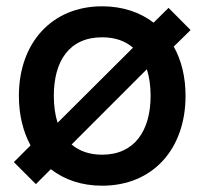

<svg xmlns="http://www.w3.org/2000/svg" viewBox="-20 -575 650 610"><path d="M94 10 141.5 -37.5C184.5 -4 239.5 15 304.5 15C465.5 15 569.5 -101.5 569.5 -270.5C569.5 -330 556.5 -383.5 532 -427L585.5 -479.5L515.5 -550L468 -503C425 -536 369.5 -555 304.5 -555C145.5 -555 40 -439.5 40 -270.5C40 -210.5 53 -157.5 77 -113L24 -60ZM151 -270.5C151 -380.5 199.5 -456.5 304.5 -456.5C345 -456.5 378 -445 402.5 -423.5L163 -185C155 -210 151 -238.5 151 -270.5ZM207.5 -116 446.5 -355C454.5 -330.5 458.5 -302 458.5 -270.5C458.5 -160 407.5 -83.5 304.5 -83.5C264.5 -83.5 232 -95 207.5 -116Z"/></svg>

Font: Eudonet SemiBold
Style: Regular
Weight: 600
Designer: Mikhail Sharanda
Foundry: Mikhail Sharanda
Version: Version 4.503;Glyphs 3.1.2 (3151)